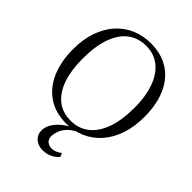

<svg xmlns="http://www.w3.org/2000/svg" viewBox="-277 -880 1253 1253"><g transform="rotate(45 349.0 -254.0)"><path d="M341.5 11Q239.5 11.5 169.5 -36.2Q99.5 -84 63.5 -168.8Q27.5 -253.5 27.5 -363.5Q27.5 -456.5 52.8 -528.2Q78 -600 123.2 -649.8Q168.5 -699.5 228.8 -725.2Q289 -751 358.5 -751Q459.5 -751 529 -705.2Q598.5 -659.5 634.2 -576.5Q670 -493.5 670 -381Q670 -288.5 645 -216Q620 -143.5 575.2 -93Q530.5 -42.5 470.8 -16Q411 10.5 341.5 11ZM346.5 -22.5Q417.5 -22.5 470.5 -62.5Q523.5 -102.5 552.8 -182Q582 -261.5 582 -381Q582 -478.5 555.8 -554.5Q529.5 -630.5 477.5 -674Q425.5 -717.5 349.5 -717.5Q279 -717.5 226.2 -678.8Q173.5 -640 144.5 -561.5Q115.5 -483 115.5 -363.5Q115.5 -259.5 141.5 -183Q167.5 -106.5 219 -64.5Q270.5 -22.5 346.5 -22.5ZM351 243Q328.5 243 306.8 233.5Q285 224 271 204.5Q257 185 257 156Q257 126 272.8 97.8Q288.5 69.5 317.5 44Q346.5 18.5 385.5 -1L402.5 -5L425 -1Q388 18 367 42Q346 66 337.2 91Q328.5 116 328.5 138Q328.5 164.5 344.8 178.8Q361 193 386.5 193Q407 193 424.2 185.2Q441.5 177.5 455.5 166L466 191Q452 211.5 421.2 227.2Q390.5 243 351 243Z"/></g></svg>

Font: Merriweather 96pt Light
Style: Regular
Weight: 300
Version: Version 2.100